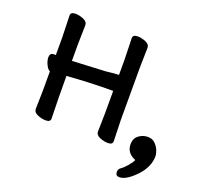

<svg xmlns="http://www.w3.org/2000/svg" viewBox="-114 -612 902 877"><g transform="rotate(20 337.5 -173.5)"><path d="M449.2 14.2Q430.2 14.2 409.7 5.6Q389.2 -2.9 389.2 -20L391.1 -107.9V-217.8Q278.3 -217.8 167 -209Q167 -108.9 169.9 -2Q169.9 14.2 147 14.2Q127.9 14.2 107.4 5.6Q86.9 -2.9 86.9 -20L88.9 -107.9V-203.1Q79.1 -206.1 69.6 -225.1Q60.1 -244.1 60.1 -261.2Q60.1 -282.2 79.1 -282.2H88.9V-367.2L85.9 -474.1Q85.9 -490.2 109.9 -490.2Q127.9 -490.2 148.4 -481.7Q168.9 -473.1 168.9 -456.1L167 -367.2V-282.2L327.1 -290Q341.3 -291 356.2 -293Q371.1 -294.9 380.9 -294.9Q390.6 -294.9 391.1 -295.9V-367.2L388.2 -474.1Q388.2 -490.2 412.1 -490.2Q430.2 -490.2 450.7 -481.7Q471.2 -473.1 471.2 -456.1L469.2 -367.2V-107.9L472.2 -2Q472.2 14.2 449.2 14.2ZM551.8 143.1Q532.7 143.1 533.2 123Q533.2 109.9 545.7 101.6Q558.1 93.3 574.5 73.7Q590.8 54.2 593.8 44.4Q548.8 26.4 548.8 -16.6Q548.8 -44.4 568.4 -59.6Q587.9 -74.7 613 -74.7Q638.2 -74.7 655 -53.7Q671.9 -32.7 674.8 -4.9Q674.8 49.3 629.9 96.2Q585 143.1 551.8 143.1Z"/></g></svg>

Font: LXGW WenKai Screen R
Style: Regular
Weight: 400
Designer: Fontworks Inc.
Version: Version 1.235;May 31, 2022